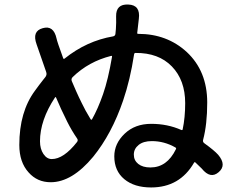

<svg xmlns="http://www.w3.org/2000/svg" viewBox="-20 -803 1040 845"><path d="M645 22Q571 22 527 -14.5Q483 -51 483 -115Q483 -171 528.5 -214.5Q574 -258 645.5 -258Q717 -258 778 -231Q783 -229 784 -234Q795 -286 795 -349Q795 -450 736.5 -510.5Q678 -571 576 -570Q571 -570 570 -563Q553 -452 522 -361Q472 -214 390 -113Q297 -1 203 -1Q144 -1 106 -44Q65 -89 65 -165Q65 -311 134 -404Q152 -429 171 -453L179 -463Q188 -474 183 -487L141 -608Q120 -666 168 -679Q216 -693 229 -633Q231 -621 258 -547Q260 -542 264 -545Q361 -623 478 -643Q487 -645 488 -654L490 -675Q492 -703 491 -731Q490 -786 545 -783Q599 -781 591 -720L584 -659Q583 -654 588 -654Q715 -654 802 -574Q892 -490 892 -352Q892 -256 874 -188Q871 -178 880 -172Q923 -141 940 -122Q979 -76 942 -45Q906 -14 868 -61Q865 -64 840 -88Q836 -91 834 -87Q771 22 645 22ZM642 -66Q715 -66 754 -146Q757 -151 752 -154Q703 -182 648 -182Q611 -182 590 -165Q569 -148 569 -122.5Q569 -97 588.5 -81.5Q608 -66 642 -66ZM208 -103Q260 -103 319 -178Q325 -186 319 -194Q295 -229 276 -267Q262 -295 249 -323L227 -373Q225 -378 222 -374Q156 -274 156 -181Q156 -148 171 -125.5Q186 -103 208 -103ZM379 -278Q382 -274 385 -278Q411 -324 433.5 -388.5Q456 -453 473 -553Q474 -558 469 -557Q370 -532 300 -464Q292 -456 296 -446L315 -402Q327 -375 340 -349Q354 -319 379 -278Z"/></svg>

Font: Resource Han Rounded JP Medium
Style: Regular
Weight: 500
Designer: Cyano Hao (round all glyphs); Ryoko NISHIZUKA 西塚涼子 (kana, bopomofo & ideographs); Paul D. Hunt (Latin, Greek & Cyrillic)
Foundry: Cyano Hao
Version: 0.990